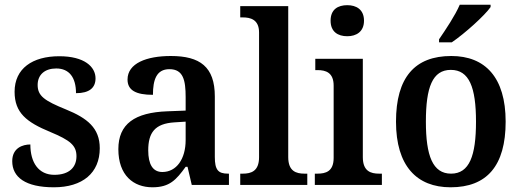

<svg xmlns="http://www.w3.org/2000/svg" viewBox="-20 -786 2216 816"><path d="M209 10C331 10 404 -51 404 -156C404 -242 351 -284 260 -321C169 -358 140 -378 140 -425C140 -469 171 -495 219 -495C274 -495 303 -457 303 -390C360 -390 386 -413 386 -453C386 -502 339 -547 232 -547C118 -547 42 -495 42 -396C42 -307 92 -267 194 -225C278 -190 305 -168 305 -122C305 -76 275 -43 211 -43C144 -43 109 -95 109 -172C76 -172 32 -157 32 -101C32 -33 88 10 209 10Z M628 10C701 10 729 -22 769 -77H777L795 0H953V-48H949C907 -48 893 -64 893 -119V-376C893 -502 830 -548 706 -548C603 -548 522 -517 522 -448C522 -402 558 -383 630 -383C630 -447 645 -492 700 -492C759 -492 769 -445 769 -373V-316L692 -313C552 -308 483 -259 483 -152C483 -41 547 10 628 10ZM670 -55C629 -55 610 -88 610 -147C610 -222 638 -261 722 -266L769 -269V-191C769 -110 730 -55 670 -55Z M1001 0H1286V-48H1274C1239 -48 1205 -58 1205 -118V-760H1001V-712H1012C1043 -712 1081 -704 1081 -648V-118C1081 -58 1047 -48 1012 -48H1001Z M1456 -632C1494 -632 1527 -651 1527 -698C1527 -746 1494 -764 1456 -764C1416 -764 1385 -746 1385 -698C1385 -651 1416 -632 1456 -632ZM1318 0H1603V-48H1591C1556 -48 1522 -58 1522 -118V-536H1320V-488H1330C1364 -488 1398 -478 1398 -422V-115C1398 -57 1364 -48 1329 -48H1318Z M1846 -619V-606H1900C1956 -644 2041 -721 2065 -756V-766H1934C1915 -721 1874 -660 1846 -619ZM1895 10C2049 10 2129 -81 2129 -269C2129 -457 2042 -548 1898 -548C1743 -548 1663 -457 1663 -269C1663 -81 1751 10 1895 10ZM1897 -48C1819 -48 1790 -124 1790 -269C1790 -415 1818 -489 1896 -489C1974 -489 2003 -415 2003 -269C2003 -124 1975 -48 1897 -48Z"/></svg>

Font: Noto Serif Armenian SemiCondensed SemiBold
Style: Regular
Weight: 600
Width: 4
Designer: Monotype Design Team
Foundry: Monotype Imaging Inc.
Version: Version 2.008